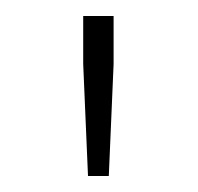

<svg xmlns="http://www.w3.org/2000/svg" viewBox="-20 -714 248 240"><path d="M90 -494 84 -634V-694H122V-634L116 -494Z"/></svg>

Font: Source Sans 3
Style: Regular
Weight: 200
Designer: Paul D. Hunt
Foundry: Adobe
Version: Version 3.046;hotconv 1.0.118;makeotfexe 2.5.65603